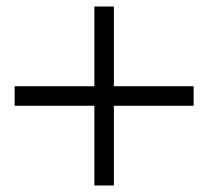

<svg xmlns="http://www.w3.org/2000/svg" viewBox="-20 -695 640 590"><path d="M25 -370V-430H270V-675H330V-430H575V-370H330V-125H270V-370Z"/></svg>

Font: Victor Mono Thin Light
Style: Regular
Weight: 300
Monospace: yes
Version: Version 1.561;gftools[0.9.30]